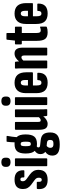

<svg xmlns="http://www.w3.org/2000/svg" viewBox="981 -1724 933 2936"><g transform="rotate(-90 1448.0 -255.5)"><path d="M166 6Q87 6 53 -32.5Q19 -71 26 -148Q27 -160 37 -160H127Q137 -160 136 -148Q134 -114 141 -99Q148 -84 167 -84Q199 -84 199 -128Q199 -151 190.5 -165Q182 -179 162 -194L89 -248Q59 -271 42.5 -300.5Q26 -330 26 -372Q26 -500 169 -500Q245 -500 280 -464.5Q315 -429 313 -362Q313 -350 302 -350H213Q202 -350 203 -364Q207 -411 174 -411Q145 -411 145 -376Q145 -357 152.5 -344Q160 -331 178 -317L248 -266Q284 -239 301.5 -209Q319 -179 319 -134Q319 6 166 6Z M385 0Q375 0 375 -12V-483Q375 -494 385 -494H485Q495 -494 495 -483V-12Q495 0 485 0ZM436 -561Q403 -561 384 -577Q365 -593 365 -623V-639Q365 -670 384 -686Q403 -702 436 -702Q505 -702 505 -639V-623Q505 -561 436 -561Z M715 -157Q693 -157 676 -160Q662 -150 662 -136Q662 -124 669 -117.5Q676 -111 695 -109L774 -100Q836 -93 863.5 -59Q891 -25 891 46Q891 121 847.5 156Q804 191 707 191Q618 191 577.5 163Q537 135 537 77Q537 8 595 -30Q560 -54 560 -105Q560 -135 574 -156Q588 -177 610 -191Q569 -230 569 -331Q569 -419 602.5 -459.5Q636 -500 715 -500Q729 -500 740 -499Q741 -532 743 -560.5Q745 -589 748 -611Q749 -622 756 -622H829Q841 -622 838 -609Q832 -572 826.5 -538.5Q821 -505 819 -468Q861 -430 861 -331Q861 -239 827.5 -198Q794 -157 715 -157ZM715 -251Q736 -251 743 -266.5Q750 -282 750 -328Q750 -374 743 -390Q736 -406 715 -406Q694 -406 687.5 -390Q681 -374 681 -328Q681 -283 687.5 -267Q694 -251 715 -251ZM656 48Q656 72 669.5 83.5Q683 95 713 95Q749 96 763 84Q777 72 777 45Q777 20 767 9Q757 -2 730 -5L685 -9Q656 13 656 48Z M1023 6Q974 6 953 -25Q932 -56 932 -123V-482Q932 -494 943 -494H1042Q1052 -494 1052 -482V-143Q1052 -118 1057.5 -109Q1063 -100 1077 -100Q1100 -100 1124 -128V-482Q1124 -494 1136 -494H1234Q1244 -494 1244 -482V-127Q1244 -91 1244.5 -62.5Q1245 -34 1247 -13Q1249 0 1238 0H1154Q1145 0 1143 -11Q1141 -21 1140 -34.5Q1139 -48 1138 -61Q1114 -31 1084 -12.5Q1054 6 1023 6Z M1320 0Q1310 0 1310 -12V-483Q1310 -494 1320 -494H1420Q1430 -494 1430 -483V-12Q1430 0 1420 0ZM1371 -561Q1338 -561 1319 -577Q1300 -593 1300 -623V-639Q1300 -670 1319 -686Q1338 -702 1371 -702Q1440 -702 1440 -639V-623Q1440 -561 1371 -561Z M1652 6Q1571 6 1531.5 -36Q1492 -78 1492 -167V-327Q1492 -412 1533 -456Q1574 -500 1650 -500Q1811 -500 1811 -322V-231Q1811 -219 1800 -219H1610V-158Q1610 -121 1620 -105Q1630 -89 1652 -89Q1692 -89 1691 -141Q1690 -152 1700 -152H1793Q1804 -152 1804 -141Q1806 6 1652 6ZM1610 -295H1693V-344Q1693 -405 1652 -405Q1610 -405 1610 -344Z M1882 0Q1871 0 1871 -12V-367Q1871 -403 1870.5 -431.5Q1870 -460 1868 -481Q1867 -494 1877 -494H1962Q1971 -494 1973 -483Q1974 -473 1975.5 -459Q1977 -445 1978 -431Q2001 -461 2032 -480.5Q2063 -500 2099 -500Q2144 -500 2166 -469Q2188 -438 2188 -371V-12Q2188 0 2177 0H2078Q2068 0 2068 -12V-353Q2068 -395 2040 -395Q2017 -395 1991 -366V-12Q1991 0 1981 0Z M2422 6Q2351 6 2321.5 -31.5Q2292 -69 2292 -158V-389H2248Q2238 -389 2238 -400V-483Q2238 -494 2248 -494H2296L2309 -613Q2310 -624 2319 -624H2403Q2412 -624 2412 -613V-494H2498Q2509 -494 2509 -483V-400Q2509 -389 2498 -389H2412V-166Q2412 -130 2421 -114.5Q2430 -99 2453 -99Q2473 -99 2498 -109Q2510 -114 2510 -101V-20Q2510 -9 2501 -6Q2469 6 2422 6Z M2710 6Q2629 6 2589.5 -36Q2550 -78 2550 -167V-327Q2550 -412 2591 -456Q2632 -500 2708 -500Q2869 -500 2869 -322V-231Q2869 -219 2858 -219H2668V-158Q2668 -121 2678 -105Q2688 -89 2710 -89Q2750 -89 2749 -141Q2748 -152 2758 -152H2851Q2862 -152 2862 -141Q2864 6 2710 6ZM2668 -295H2751V-344Q2751 -405 2710 -405Q2668 -405 2668 -344Z"/></g></svg>

Font: Sofia Sans Extra Condensed ExtraBold
Style: Regular
Weight: 800
Designer: Botio Nikoltchev, Ani Petrova
Foundry: lettersoup
Version: Version 4.101; ttfautohint (v1.8.4.7-5d5b)